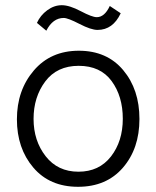

<svg xmlns="http://www.w3.org/2000/svg" viewBox="-20 -709 601 738"><path d="M225 -640Q183 -640 158 -591L122 -621Q135 -650 161.5 -669.5Q188 -689 217.5 -689Q247 -689 290.5 -666Q334 -643 352 -643Q382 -643 402 -686L444 -658Q414 -594 355 -594Q330 -594 285.5 -617Q241 -640 225 -640ZM282.5 -456Q199 -456 154 -396Q109 -336 109 -252Q109 -168 155.5 -108.5Q202 -49 281.5 -49Q361 -49 406.5 -107.5Q452 -166 452 -252.5Q452 -339 409 -397.5Q366 -456 282.5 -456ZM283 -514Q391 -514 453.5 -439.5Q516 -365 516 -251.5Q516 -138 452.5 -64.5Q389 9 280 9Q171 9 108 -65Q45 -139 45 -250.5Q45 -362 110 -438Q175 -514 283 -514Z"/></svg>

Font: Hind Jalandhar Light
Style: Regular
Weight: 300
Designer: Namrata Goyal
Foundry: Indian Type Foundry
Version: Version 0.702;PS 1.0;hotconv 1.0.81;makeotf.lib2.5.63406